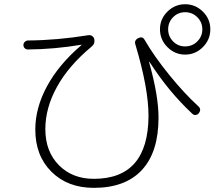

<svg xmlns="http://www.w3.org/2000/svg" viewBox="-20 -863 1040 916"><path d="M805.7 -665.5Q829.1 -641.6 863.3 -641.6Q897.5 -641.6 921.4 -665.5Q945.3 -689.5 945.3 -723.1Q945.3 -756.8 921.4 -780.8Q897.5 -804.7 863.3 -804.7Q829.1 -804.7 805.7 -780.8Q782.2 -756.8 782.2 -723.1Q782.2 -689.5 805.7 -665.5ZM778.8 -807.6Q814.5 -842.8 863.3 -842.8Q912.1 -842.8 947.8 -807.6Q983.4 -772.5 983.4 -723.1Q983.4 -673.8 947.8 -638.2Q912.1 -602.5 863.3 -602.5Q814.5 -602.5 778.8 -638.2Q743.2 -673.8 743.2 -723.1Q743.2 -772.5 778.8 -807.6ZM113.3 -627Q104.5 -627 98.1 -632.8Q91.8 -638.7 91.8 -647.9Q91.8 -657.2 98.6 -663.6Q105.5 -669.9 114.3 -669.9Q252.9 -670.9 403.3 -695.3Q412.1 -696.3 419.9 -690.9Q427.7 -685.5 429.7 -676.8Q434.6 -655.3 417 -640.6Q308.6 -550.8 252.4 -449.7Q196.3 -348.6 196.3 -247.1Q196.3 -140.6 260.7 -75.2Q325.2 -9.8 427.7 -9.8Q687.5 -9.8 688.5 -310.5Q688.5 -441.4 626 -650.4Q619.1 -669.9 638.7 -680.7Q660.2 -691.4 669.9 -672.9Q715.8 -593.8 787.6 -505.4Q859.4 -417 925.8 -356.4Q942.4 -341.8 928.7 -323.2Q922.9 -315.4 913.6 -314.5Q904.3 -313.5 897.5 -320.3Q784.2 -425.8 693.4 -567.4Q693.4 -568.4 691.4 -568.4V-566.4Q736.3 -406.2 736.3 -301.8Q736.3 -137.7 657.2 -52.2Q578.1 33.2 427.7 33.2Q302.7 33.2 225.6 -43.5Q148.4 -120.1 148.4 -245.1Q148.4 -348.6 204.6 -452.1Q260.7 -555.7 368.2 -647.5Q369.1 -648.4 369.1 -649.4H367.2Q238.3 -627.9 113.3 -627Z"/></svg>

Font: Rounded-X Mgen+ 2m light
Style: Regular
Weight: 200
Designer: [Source Han Sans]
Ryoko NISHIZUKA  (kana & ideographs); Paul D. Hunt (Latin, Greek & Cyrillic); Wenlong ZHANG  (bopomofo
Version: Version 1.059.20150602